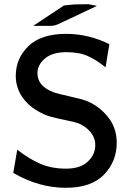

<svg xmlns="http://www.w3.org/2000/svg" viewBox="-20 -874 637 913"><path d="M138 -751 284 -848 334 -853Q345 -853 367.5 -853.5Q390 -854 401 -854L441 -846Q415 -834 389 -821.5Q363 -809 346 -801Q329 -793 313 -785.5Q297 -778 287 -773.5Q277 -769 268 -764.5Q259 -760 254 -758Q249 -756 244 -754.5Q239 -753 236 -752.5Q233 -752 230.5 -751.5Q228 -751 224 -751ZM43 -52 62 -162Q117 -119 171 -95.5Q225 -72 294 -72Q362 -72 397.5 -105.5Q433 -139 433 -184Q433 -219 410 -246.5Q387 -274 352 -288Q335 -294 293 -302.5Q251 -311 219.5 -319.5Q188 -328 149.5 -352Q111 -376 86 -412Q55 -458 55 -513Q55 -596 115 -654.5Q175 -713 295 -713Q401 -713 500 -664L482 -554Q478 -557 462 -569Q446 -581 433.5 -588.5Q421 -596 400.5 -606Q380 -616 353.5 -621Q327 -626 296 -626Q229 -626 193.5 -595.5Q158 -565 158 -526Q158 -463 238 -434Q256 -428 312 -415.5Q368 -403 390 -395Q450 -371 492.5 -319Q535 -267 535 -195Q535 -106 474.5 -43.5Q414 19 293 19Q164 19 43 -52Z"/></svg>

Font: Coval
Style: Medium
Weight: 500
Foundry: Context Ltd
Version: Version 001.000